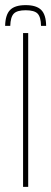

<svg xmlns="http://www.w3.org/2000/svg" viewBox="-30 -729 200 749"><path d="M60 0V-600H80V0ZM70 -709Q112 -709 130.8 -690.2Q149.5 -671.5 150 -628H130Q129.5 -662.5 116.8 -675.8Q104 -689 70 -689Q36.5 -689 23.8 -675.8Q11 -662.5 10 -628H-10Q-9 -671.5 9.5 -690.2Q28 -709 70 -709Z"/></svg>

Font: Big Shoulders Display SC Thin
Style: Regular
Weight: 100
Designer: Patric King
Foundry: XO Type Co
Version: Version 2.002